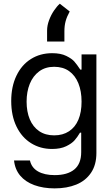

<svg xmlns="http://www.w3.org/2000/svg" viewBox="-20 -831 619 1061"><path d="M57.6 55.7H145.5Q154.3 95.7 189.9 116.2Q225.6 136.7 282.2 136.7Q352.5 136.7 390.6 105.5Q428.7 74.2 428.7 9.8V-97.7H421.9Q408.2 -74.2 392.6 -56.2Q377 -38.1 345.7 -22.9Q314.5 -7.8 267.6 -7.8Q203.1 -7.8 151.9 -39.6Q100.6 -71.3 71.3 -131.3Q42 -191.4 42 -272.5Q42 -352.5 70.8 -412.6Q99.6 -472.7 150.9 -504.9Q202.1 -537.1 268.6 -537.1Q315.4 -537.1 346.2 -522Q377 -506.8 390.6 -491.2Q404.3 -475.6 423.8 -446.3H430.7V-530.3H512.7V14.6Q512.7 80.1 482.9 124Q453.1 168 401.4 189Q349.6 210 282.2 210Q218.8 210 169.4 191.9Q120.1 173.8 91.3 139.2Q62.5 104.5 57.6 55.7ZM430.7 -269.5Q430.7 -327.1 413.1 -370.6Q395.5 -414.1 361.8 -438Q328.1 -461.9 279.3 -461.9Q230.5 -461.9 196.3 -436.5Q162.1 -411.1 144.5 -367.7Q127 -324.2 127 -269.5Q127 -213.9 144.5 -171.9Q162.1 -129.9 196.3 -106.4Q230.5 -83 279.3 -83Q327.1 -83 361.3 -105.5Q395.5 -127.9 413.1 -169.4Q430.7 -210.9 430.7 -269.5ZM310.5 -810.5 365.2 -767.6Q349.6 -739.3 342.8 -714.4Q335.9 -689.5 335.9 -658.2V-601.6H240.2V-662.1Q240.2 -689.5 251 -718.8Q261.7 -748 278.3 -772.5Q294.9 -796.9 310.5 -810.5Z"/></svg>

Font: WEMIX Pretendard Variable
Style: Regular
Weight: 400
Designer: Base glyphs from Inter by Rasmus Andersson; Hangeul glyphs from Noto Sans CJK(Source Han Sans) by Jang Soo-young and Kan
Foundry: Kil Hyung-jin
Version: Version 1.000;Glyphs 3.2 (3208)